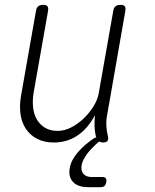

<svg xmlns="http://www.w3.org/2000/svg" viewBox="-20 -580 640 795"><path d="M403 153Q414 153 418 158Q422 163 420 174Q418 185 412.5 190Q407 195 396 195H344Q303 195 282.5 173.5Q262 152 269 115Q274 84 302 51Q330 18 373 -10H379Q378 -12 377 -15Q372 -36 371.5 -57Q371 -78 373 -103Q344 -48 301 -19Q258 10 203 10Q163 10 134 -5Q105 -20 87.5 -46Q70 -72 65 -107Q60 -142 67 -183L129 -535Q131 -548 138.5 -554Q146 -560 159 -560Q172 -560 176.5 -554Q181 -548 179 -535L119 -195Q114 -164 117 -135.5Q120 -107 132.5 -85.5Q145 -64 166.5 -51Q188 -38 219 -38Q247 -38 275 -52.5Q303 -67 327 -90Q351 -113 368 -141Q385 -169 389 -195L449 -535Q451 -548 458.5 -554Q466 -560 479 -560Q492 -560 496.5 -554Q501 -548 499 -535L423 -100Q419 -79 420.5 -57Q422 -35 427 -15Q430 -3 425 3.5Q420 10 407 10Q397 10 390 6Q362 30 343 54Q322 82 318 103Q314 126 325 139.5Q336 153 360 153Z"/></svg>

Font: Maple Mono NL Thin
Style: Italic
Weight: 250
Italic angle: -10°
Monospace: yes
Designer: subframe7536
Version: Version 7.000